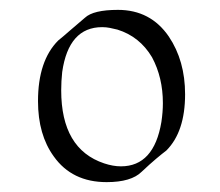

<svg xmlns="http://www.w3.org/2000/svg" viewBox="-20 -683 445 389"><path d="M196 -314Q126 -314 89 -366Q57 -410 57 -478Q57 -560 98 -601Q108 -609 121 -620.5Q134 -632 152 -647Q169 -663 219 -663Q285 -663 322 -609Q355 -560 355 -492Q355 -416 317 -378Q309 -372 296.5 -361.5Q284 -351 267 -335Q246 -314 196 -314ZM225 -346Q292 -346 307 -436Q310 -456 310 -474Q310 -526 288 -567Q263 -609 218 -623Q210 -625 202.5 -626.5Q195 -628 187 -628Q119 -628 106 -537Q105 -528 104.5 -518.5Q104 -509 104 -500Q104 -381 191 -352Q209 -346 225 -346Z"/></svg>

Font: Gideon Roman
Style: Regular
Weight: 400
Designer: Robert E. Leuschke
Foundry: Robert E. Leuschke
Version: Version 2.010